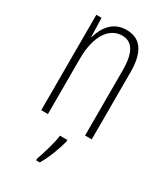

<svg xmlns="http://www.w3.org/2000/svg" viewBox="-189 -620 797 922"><g transform="rotate(30 209.0 -159.0)"><path d="M233 -539C158 -539 120 -483 104 -425H102L99 -529H70V0H107V-305C107 -439 160 -505 229 -505C282 -505 313 -463 313 -362V0H350V-373C350 -488 308 -539 233 -539ZM250 71V61H209C205 101 182 175 169 211V221H189C216 177 237 118 250 71Z"/></g></svg>

Font: Noto Sans Hebrew ExtraCondensed ExtraLight
Style: Regular
Weight: 200
Width: 2
Designer: Monotype Design Team
Foundry: Monotype Imaging Inc.
Version: Version 2.004